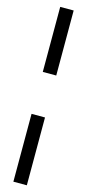

<svg xmlns="http://www.w3.org/2000/svg" viewBox="-151 -831 481 1061"><g transform="rotate(15 89.5 -300.0)"><path d="M51 -800H128V-428H51ZM51 200V-188H128V200Z"/></g></svg>

Font: Big Shoulders Display Medium
Style: Regular
Weight: 500
Designer: Patric King
Foundry: XO Type Co
Version: Version 1.000; ttfautohint (v1.8.2)